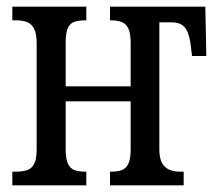

<svg xmlns="http://www.w3.org/2000/svg" viewBox="-20 -556 652 576"><path d="M17 0V-41H28Q47 -41 61 -45.5Q75 -50 82.5 -64.5Q90 -79 90 -108V-427Q90 -456 82 -470.5Q74 -485 60.5 -490Q47 -495 28 -495H17V-536H239V-495H235Q216 -495 203 -490.5Q190 -486 183.5 -471.5Q177 -457 177 -428V-297H372V-427Q372 -456 365 -470.5Q358 -485 345 -490Q332 -495 313 -495H310V-536H596L599 -388H556L553 -414Q550 -440 544 -456.5Q538 -473 526.5 -481Q515 -489 495 -489H458V-108Q458 -89 463 -74Q468 -59 482 -50Q496 -41 522 -41H531V0H310V-41H313Q332 -41 345 -45.5Q358 -50 365 -64.5Q372 -79 372 -108V-252H177V-108Q177 -79 184 -64.5Q191 -50 204 -45.5Q217 -41 235 -41H239V0Z"/></svg>

Font: Noto Serif ExtraCondensed
Style: Regular
Weight: 400
Width: 2
Designer: Monotype Design Team
Foundry: Monotype Imaging Inc.
Version: Version 2.013